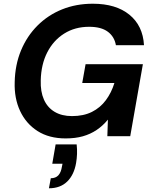

<svg xmlns="http://www.w3.org/2000/svg" viewBox="-20 -732 821 1032"><path d="M333 12Q244 12 182 -27.5Q120 -67 88 -135.5Q56 -204 59 -291Q61 -384 93 -461Q125 -538 181.5 -594.5Q238 -651 313.5 -681.5Q389 -712 479 -712Q603 -712 675.5 -653Q748 -594 754 -489H603Q595 -535 559.5 -561.5Q524 -588 459 -588Q383 -588 325 -551.5Q267 -515 234 -450.5Q201 -386 199 -300Q197 -240 216 -197Q235 -154 273.5 -131Q312 -108 367 -108Q429 -108 474 -130.5Q519 -153 549 -193.5Q579 -234 595 -286H422L440 -387H748L680 0H557L560 -89Q533 -56 499.5 -33.5Q466 -11 425.5 0.5Q385 12 333 12ZM243 280 253 226Q279 226 293.5 210.5Q308 195 313 163L316 148H261L279 44H392Q395 71 394 96Q393 121 389 144Q378 208 341 244Q304 280 243 280Z"/></svg>

Font: DM Sans 18pt
Style: Bold Italic
Weight: 700
Italic angle: -10°
Designer: Colophon Foundry, Jonny Pinhorn
Foundry: Colophon Foundry
Version: Version 4.004;gftools[0.9.30]